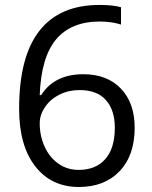

<svg xmlns="http://www.w3.org/2000/svg" viewBox="-20 -744 612 774"><path d="M57.1 -305.2Q57.1 -515.6 138.9 -619.9Q220.7 -724.1 380.9 -724.1Q436 -724.1 467.8 -714.8V-645Q430.2 -657.2 381.8 -657.2Q267.1 -657.2 206.5 -585.7Q146 -514.2 140.1 -360.8H146Q199.7 -444.8 315.9 -444.8Q412.1 -444.8 467.5 -386.7Q522.9 -328.6 522.9 -229Q522.9 -117.7 462.2 -54Q401.4 9.8 297.9 9.8Q187 9.8 122.1 -73.5Q57.1 -156.7 57.1 -305.2ZM296.9 -59.1Q366.2 -59.1 404.5 -102.8Q442.9 -146.5 442.9 -229Q442.9 -299.8 407.2 -340.3Q371.6 -380.9 300.8 -380.9Q256.8 -380.9 220.2 -362.8Q183.6 -344.7 161.9 -313Q140.1 -281.2 140.1 -247.1Q140.1 -196.8 159.7 -153.3Q179.2 -109.9 215.1 -84.5Q251 -59.1 296.9 -59.1Z"/></svg>

Font: f0_46894 
Style: Regular
Weight: 400
Foundry: Ascender Corporation
Version: Version 1.10